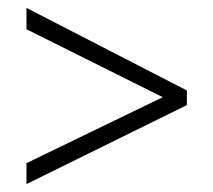

<svg xmlns="http://www.w3.org/2000/svg" viewBox="-20 -565 540 486"><path d="M47 -152 392 -319 47 -491V-545L453 -336V-299L47 -99Z"/></svg>

Font: Noto Sans Gurmukhi UI SemiCondensed Light
Style: Regular
Weight: 300
Width: 4
Designer: Jelle Bosma - Monotype Design Team
Foundry: Monotype Imaging Inc.
Version: Version 2.004; ttfautohint (v1.8.4.7-5d5b)